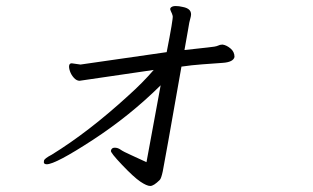

<svg xmlns="http://www.w3.org/2000/svg" viewBox="-20 -573 1040 637"><path d="M490 -341 244 -305Q234 -305 225 -315Q216 -325 212 -337Q208 -349 209.5 -356Q211 -363 218 -363L246 -359H248L533 -400Q555 -512 553 -520Q551 -528 547.5 -534.5Q544 -541 545 -545L546 -547Q551 -553 562.5 -553Q574 -553 586 -550Q619 -544 613 -518L608 -498Q607 -494 603 -469Q599 -444 592 -407Q642 -413 669 -415.5Q696 -418 703 -421.5Q710 -425 717 -425H719Q732 -423 745 -412Q758 -401 758 -384Q754 -367 719.5 -364.5Q685 -362 650.5 -359.5Q616 -357 582 -352Q525 -28 520 -4.5Q515 19 510 24Q490 44 478.5 44Q467 44 445.5 29.5Q424 15 385 -26Q346 -67 348 -73Q350 -83 360.5 -83Q371 -83 380 -76.5Q389 -70 416 -58Q443 -46 466 -35L513 -290Q411 -189 287.5 -108.5Q164 -28 135 -28Q123 -28 126 -40Q127 -47 152 -60Q275 -136 406 -256Q453 -298 490 -341Z"/></svg>

Font: LXGW Bright GB
Style: Italic
Weight: 400
Italic angle: -12°
Designer: Christian Thalmann (Catharsis Fonts)
Foundry: LXGW / Christian Thalmann (Catharsis Fonts) / Fontworks Inc.
Version: Version 5.510